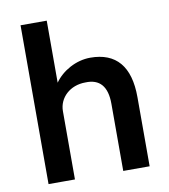

<svg xmlns="http://www.w3.org/2000/svg" viewBox="-83 -810 775 881"><g transform="rotate(-10 304.5 -370.0)"><path d="M72 0H133H195V-318C195 -381 248 -430 319 -430C386 -433 420 -394 420 -313V0H543V-322C543 -466 481 -538 361 -538C294 -538 229 -501 194 -451V-740H72Z"/></g></svg>

Font: Easer Grotesk Medium
Style: Regular
Weight: 500
Designer: Boardeaser, Bonnie Shaver-Troup, Thomas Jockin
Foundry: Lexend
Version: Version 1.001;Glyphs 3.1.2 (3151)